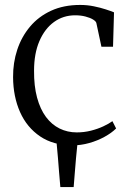

<svg xmlns="http://www.w3.org/2000/svg" viewBox="-20 -578 524 778"><path d="M224.5 180Q222 150 219.5 121Q217 92 214.8 61.8Q212.5 31.5 209 -2.5H294.5Q290.5 33 288 63Q285.5 93 283.2 121.2Q281 149.5 278.5 180ZM274.5 11Q196.5 11 142.8 -25.2Q89 -61.5 61.2 -124Q33.5 -186.5 33 -265Q32.5 -324 50 -376.8Q67.5 -429.5 101.8 -470.2Q136 -511 187 -534.5Q238 -558 305 -558Q333.5 -558 360.2 -552.5Q387 -547 408.5 -540Q430 -533 442 -528L438 -388.5H391L370.5 -484.5Q369 -491.5 357.2 -498.8Q345.5 -506 326.5 -511Q307.5 -516 284.5 -516Q236.5 -516 199 -489Q161.5 -462 139.8 -411.8Q118 -361.5 118 -291.5Q117.5 -229.5 130.2 -182.5Q143 -135.5 166.2 -104.2Q189.5 -73 221.5 -57.2Q253.5 -41.5 291 -41.5Q321 -41.5 348.5 -48.5Q376 -55.5 398.5 -66Q421 -76.5 435.5 -87L450.5 -57.5Q432.5 -39.5 404 -23.8Q375.5 -8 341.8 1.5Q308 11 274.5 11Z"/></svg>

Font: Merriweather 48pt Light
Style: Regular
Weight: 300
Version: Version 2.100